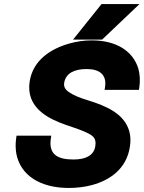

<svg xmlns="http://www.w3.org/2000/svg" viewBox="-20 -921 713 951"><path d="M60 -236C56 -208 57 -182 61 -159C82 -51 181 10 321 10C361 10 400 5 434 -4C525 -28 606 -85 623 -192C628 -221 627 -248 620 -272C595 -358 507 -396 416 -424C372 -437 341 -451 321 -465C301 -479 295 -494 298 -511C306 -559 349 -579 409 -579C476 -579 510 -549 500 -488L498 -476H668L670 -488C675 -522 673 -553 665 -582C638 -668 557 -721 434 -721C394 -721 357 -715 322 -705C234 -680 144 -625 127 -518C122 -487 125 -458 134 -434C165 -355 251 -320 337 -292C365 -283 387 -274 403 -267C438 -251 459 -239 452 -197C445 -150 403 -131 344 -131C262 -131 220 -158 232 -236L234 -249H62ZM342 -725H486L671 -901H483Z"/></svg>

Font: Asimov Pro
Style: UltObl
Weight: 900
Designer: Google
Version: Version 2.000980; 2014